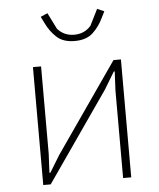

<svg xmlns="http://www.w3.org/2000/svg" viewBox="-53 -779 684 824"><g transform="rotate(-5 289.5 -366.5)"><path d="M100 -508H135V-132L131 -50H135L179 -122L447 -508H479V0H444V-377L448 -459H444L400 -386L132 0H100ZM289 -604Q239 -604 211 -630Q183 -656 166 -692L152 -720L182 -733L217 -663Q245 -631 289 -631Q333 -631 361 -663L396 -733L426 -720L412 -692Q395 -656 367 -630Q339 -604 289 -604Z"/></g></svg>

Font: IBM Plex Sans ExtLt
Style: Regular
Weight: 200
Designer: Mike Abbink, Paul van der Laan, Pieter van Rosmalen
Foundry: Bold Monday
Version: Version 3.005